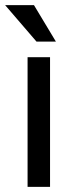

<svg xmlns="http://www.w3.org/2000/svg" viewBox="-30 -732 294 752"><path d="M78 0V-508H166V0ZM189 -569H113L-10 -712H103Z"/></svg>

Font: CST
Style: Regular
Weight: 400
Version: Version 1.00